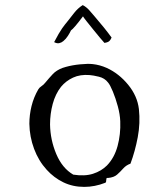

<svg xmlns="http://www.w3.org/2000/svg" viewBox="-20 -720 659 752"><path d="M524 -293Q530 -238 519.5 -182.5Q509 -127 491 -79Q474 -73 462.5 -60Q451 -47 438.5 -36Q426 -25 403 -23Q398 -24 397 -21Q396 -18 396 -14Q396 -5 392 -4Q351 12 310 12Q265 12 228 -6Q191 -24 163 -55Q131 -90 113.5 -137Q96 -184 95 -235Q95 -270 103.5 -304.5Q112 -339 130 -370Q134 -377 142.5 -382.5Q151 -388 158 -397Q172 -414 186.5 -429.5Q201 -445 225 -454Q230 -456 238 -458Q263 -465 293.5 -468Q324 -471 343 -469Q371 -466 398 -454Q446 -432 482 -388Q518 -344 524 -293ZM451 -245Q450 -272 441.5 -303.5Q433 -335 422 -361.5Q411 -388 403 -397Q390 -414 367.5 -419.5Q345 -425 331 -426Q294 -429 266 -416Q238 -403 219 -380Q197 -352 186.5 -313Q176 -274 176 -233Q177 -172 200.5 -116.5Q224 -61 267 -36Q312 -29 344.5 -39.5Q377 -50 399 -72Q428 -102 440.5 -148Q453 -194 451 -245ZM417 -573Q414 -565 408.5 -559.5Q403 -554 389 -552Q385 -556 372.5 -571Q360 -586 345 -604.5Q330 -623 318.5 -637.5Q307 -652 305 -656Q269 -608 258 -601Q254 -592 246 -579.5Q238 -567 228 -559Q221 -553 212 -551Q203 -549 192 -555Q212 -593 223 -608.5Q234 -624 245 -637Q256 -651 270.5 -669.5Q285 -688 304 -700Q318 -693 330 -679.5Q342 -666 352 -654Q371 -632 387.5 -611.5Q404 -591 417 -573Z"/></svg>

Font: Yuji Syuku
Style: Regular
Weight: 400
Designer: Kataoka Yuji
Foundry: Kinuta Font Factory
Version: Version 3.002